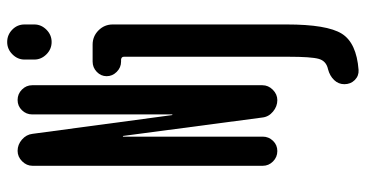

<svg xmlns="http://www.w3.org/2000/svg" viewBox="-264 -536 1028 540"><g transform="rotate(-90 250.0 -266.0)"><path d="M451.2 -710.9V-683.6Q451.2 -664.1 436.5 -649.4Q421.9 -634.8 401.9 -634.8Q381.8 -634.8 367.2 -649.4Q352.5 -664.1 352.5 -683.6V-710.9Q352.5 -730.5 367.2 -745.1Q381.8 -759.8 401.9 -759.8Q421.9 -759.8 436.5 -745.6Q451.2 -731.4 451.2 -710.9ZM323.2 228.5Q306.6 229.5 294.9 217.8Q283.2 206.1 283.2 188.5Q283.2 171.9 294.9 159.7Q306.6 147.5 325.2 142.6Q348.6 137.7 354.5 116.2Q360.4 94.7 360.4 31.2V-431.6Q360.4 -438.5 352.5 -439.5H346.7Q330.1 -439.5 317.9 -451.7Q305.7 -463.9 305.7 -480Q305.7 -496.1 317.9 -507.8Q330.1 -519.5 346.7 -519.5H394.5Q418 -519.5 434.6 -502.9Q451.2 -486.3 451.2 -462.9V26.4Q451.2 139.6 425.3 181.2Q399.4 222.7 323.2 228.5ZM53.7 -41V-688.5Q53.7 -705.1 66.4 -717.8Q79.1 -730.5 95.7 -730.5Q113.3 -730.5 127.4 -718.3Q141.6 -706.1 143.6 -688.5L196.3 -295.9L197.3 -294.9L198.2 -295.9V-689.5Q198.2 -706.1 210 -718.3Q221.7 -730.5 238.8 -730.5Q255.9 -730.5 268.1 -718.3Q280.3 -706.1 280.3 -689.5V-42Q280.3 -25.4 267.6 -12.7Q254.9 0 238.3 0Q220.7 0 206.1 -12.2Q191.4 -24.4 189.5 -42L137.7 -433.6L136.7 -434.6L135.7 -433.6V-41Q135.7 -24.4 124 -12.2Q112.3 0 95.2 0Q78.1 0 65.9 -12.2Q53.7 -24.4 53.7 -41Z"/></g></svg>

Font: Rounded Mgen+ 1mn medium
Style: Regular
Weight: 500
Designer: [Source Han Sans]
Ryoko NISHIZUKA  (kana & ideographs); Paul D. Hunt (Latin, Greek & Cyrillic); Wenlong ZHANG  (bopomofo
Version: Version 1.059.20150602